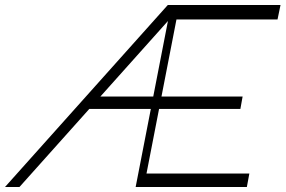

<svg xmlns="http://www.w3.org/2000/svg" viewBox="-73 -750 1145 770"><path d="M627 -672 639 -730H1052L1040 -672ZM471 0 613 -730H646L504 0ZM-53 0 600 -730H658L5 0ZM497 0 507 -54H927L917 0ZM555 -313 564 -363H900L891 -313ZM246 -313 289 -363H548L539 -313Z"/></svg>

Font: Savate ExtraLight
Style: Italic
Weight: 200
Italic angle: -11°
Designer: Max Esnée
Foundry: Plomb Type
Version: Version 2.000